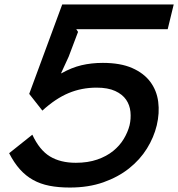

<svg xmlns="http://www.w3.org/2000/svg" viewBox="-20 -830 799 861"><path d="M683 -268Q670 -214 639 -164Q608 -114 559 -75Q510 -36 443.5 -12.5Q377 11 293 11Q242 11 201.5 3Q161 -5 128.5 -23Q96 -41 69.5 -70.5Q43 -100 21 -143L125 -226Q157 -157 204 -128.5Q251 -100 320 -100Q374 -100 416 -114.5Q458 -129 487.5 -153Q517 -177 535 -207Q553 -237 561 -268Q568 -298 565 -328.5Q562 -359 545.5 -383Q529 -407 496.5 -422Q464 -437 413 -437Q346 -437 287.5 -412.5Q229 -388 170 -334L111 -409L259 -810H759L732 -699H322L330 -687L288 -576L254 -502L255 -501Q301 -527 345.5 -537.5Q390 -548 441 -548Q520 -548 572.5 -525Q625 -502 654 -463Q683 -424 689.5 -373.5Q696 -323 683 -268Z"/></svg>

Font: TypoPRO Sinkin Sans
Style: 500 Medium Italic
Weight: 500
Italic angle: -112°
Designer: Keith Bates
Foundry: K-Type
Version: Sinkin Sans (version 1.0)  by Keith Bates   •   © 2014   www